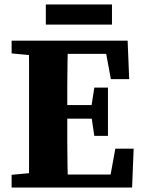

<svg xmlns="http://www.w3.org/2000/svg" viewBox="-20 -839 646 859"><path d="M32 0V-57L173 -70H188V0ZM108 0Q110 -51 110 -101.5Q110 -152 110 -204Q110 -256 110 -307V-350Q110 -401 110 -452.5Q110 -504 110 -555.5Q110 -607 108 -657H284Q283 -608 282 -556.5Q281 -505 281 -453.5Q281 -402 281 -350V-311Q281 -258 281 -206Q281 -154 282 -102.5Q283 -51 284 0ZM199 0V-58H505L469 -26L496 -174H578L571 0ZM195 -308V-369H420V-308ZM402 -231 387 -331V-351L402 -447H463V-231ZM32 -600V-657H188V-587H173ZM476 -485 449 -631 486 -598H199V-657H551L558 -485ZM185 -729V-819H481V-729Z"/></svg>

Font: Source Serif 4 18pt
Style: Bold
Weight: 700
Designer: Frank Grießhammer
Foundry: Adobe Systems Incorporated
Version: Version 4.004;hotconv 1.0.116;makeotfexe 2.5.65601